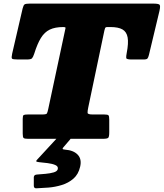

<svg xmlns="http://www.w3.org/2000/svg" viewBox="-20 -770 908 1065"><path d="M167.5 260Q167.5 275 181.5 274.5Q211 273.5 248.5 270.5Q286 267.5 322.8 256.2Q359.5 245 387.2 221Q415 197 424.5 155Q434.5 113 411.2 88.2Q388 63.5 340.5 60Q327.5 59 327.2 55.2Q327 51.5 335 43L368.5 4Q374 -2 371.2 -4Q368.5 -6 357 -6H308Q298 -6 293.5 -1L186.5 115Q180 121.5 181.2 124.8Q182.5 128 196.5 129.5Q218.5 131.5 244.2 134.8Q270 138 287 145.5Q304 153 300.5 168Q297.5 180.5 277.8 186.2Q258 192 232.5 194.2Q207 196.5 186.5 198Q179 198.5 174.2 200.8Q169.5 203 167.5 211.5ZM106 -29Q106 -9 111 -4.5Q116 0 135.5 0H549.5Q574.5 0 580.2 -5.5Q586 -11 586 -36.5V-106Q586 -125.5 581.8 -130.2Q577.5 -135 558.5 -135H494.5Q466.5 -135 465.8 -144Q465 -153 469.5 -174L559 -600.5Q560.5 -608.5 563 -614.2Q565.5 -620 576 -620H592Q636 -620 659.2 -606.8Q682.5 -593.5 688 -562.2Q693.5 -531 683 -477Q679 -456.5 680.2 -448.2Q681.5 -440 710.5 -440H775.5Q793.5 -440 798 -445.5Q802.5 -451 806 -465L864.5 -709.5Q871 -738 864.8 -744Q858.5 -750 830 -750H145Q122.5 -750 116.2 -745.5Q110 -741 105.5 -723L47.5 -472.5Q42.5 -450 46.5 -445Q50.5 -440 79 -440H128Q151.5 -440 157.5 -446.5Q163.5 -453 170 -472.5Q187 -527 206.8 -559.2Q226.5 -591.5 256 -605.8Q285.5 -620 331 -620H332Q336.5 -620 340.2 -619Q344 -618 343.5 -614.5L247.5 -165Q243.5 -146.5 240.2 -140.8Q237 -135 213.5 -135H134.5Q116.5 -135 111.2 -131.8Q106 -128.5 106 -111Z"/></svg>

Font: Besley Black
Style: Italic
Weight: 900
Italic angle: -13°
Designer: Owen Earl
Foundry: indestructible type*
Version: Version 2.001